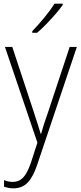

<svg xmlns="http://www.w3.org/2000/svg" viewBox="-20 -785 442 1047"><path d="M7 -529H47L164 -175Q179 -129 187.5 -102Q196 -75 202 -55H204Q217 -103 242 -173L360 -529H399L184 110Q162 178 131.5 210Q101 242 53 242Q28 242 2 233V197Q14 202 25.5 204.5Q37 207 50 207Q83 207 106 183.5Q129 160 149 101L184 -7ZM322 -758Q306 -735 282 -707.5Q258 -680 232 -653Q206 -626 182 -606H156V-615Q188 -648 222 -689.5Q256 -731 277 -765H322Z"/></svg>

Font: Noto Sans Gujarati SemiCondensed ExtraLight
Style: Regular
Weight: 200
Width: 4
Designer: Jelle Bosma - Monotype Design Team, Universal Thirst
Foundry: Monotype Imaging Inc.
Version: Version 2.106; ttfautohint (v1.8.4.7-5d5b)